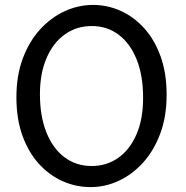

<svg xmlns="http://www.w3.org/2000/svg" viewBox="-20 -745 753 777"><path d="M559.1 -349.1Q559.1 -439.5 533 -504.4Q506.8 -569.3 460.2 -604.5Q413.6 -639.6 351.6 -639.6Q290 -639.6 242.7 -606Q195.3 -572.3 168.5 -510.3Q141.6 -448.2 141.6 -363.8Q141.6 -274.9 167.7 -209.5Q193.8 -144 241 -108.6Q288.1 -73.2 351.6 -73.2Q411.6 -73.2 458.5 -106.2Q505.4 -139.2 532.2 -200.9Q559.1 -262.7 559.1 -349.1ZM654.3 -361.3Q654.3 -273.4 628.4 -204.1Q602.5 -134.8 558.8 -86.7Q515.1 -38.6 460.2 -13.2Q405.3 12.2 346.7 12.2Q287.6 12.2 233.6 -11.7Q179.7 -35.6 137.5 -82Q95.2 -128.4 70.8 -196Q46.4 -263.7 46.4 -351.6Q46.4 -439.5 72.3 -508.5Q98.1 -577.6 142.3 -626Q186.5 -674.3 241.9 -699.7Q297.4 -725.1 356.4 -725.1Q414.6 -725.1 468 -701.2Q521.5 -677.2 563.5 -630.9Q605.5 -584.5 629.9 -516.8Q654.3 -449.2 654.3 -361.3Z"/></svg>

Font: Andika LitF DSA DSG
Style: Regular
Weight: 400
Designer: Victor Gaultney, Annie Olsen, Julie Remington, Don Collingsworth, Eric Hays, Becca Hirsbrunner
Foundry: SIL International
Version: Version 6.200 ; LitF DSA DSG; ttfautohint (v1.8.3.10-c5d8)